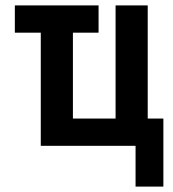

<svg xmlns="http://www.w3.org/2000/svg" viewBox="-20 -540 640 711"><path d="M482 151V0H131V-419H35V-520H345V-419H250V-101H408V-520H527V-101H585V151Z"/></svg>

Font: Zed Sans Extended
Style: Bold
Weight: 700
Width: 7
Designer: Belleve Invis
Foundry: Belleve Invis
Version: Version 1.0.0; ttfautohint (v1.8.4)